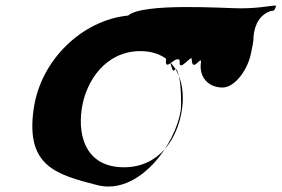

<svg xmlns="http://www.w3.org/2000/svg" viewBox="-20 -757 1014 691"><path d="M274 -364C289 -468 362 -573 485 -573C609 -573 650 -468 635 -364C620 -259 554 -155 426 -155C295 -155 259 -259 274 -364ZM441 -701C278 -685 126 -543 101 -364C72 -159 182 -129 329 -91C478 -52 613 -236 631 -364C632 -368 635 -495 611 -511C598 -474 592 -570 579 -550C572 -499 582 -573 578 -547C570 -489 614 -563 627 -539C620 -488 674 -568 670 -542C673 -492 707 -563 703 -531C696 -480 729 -442 781 -442C826 -442 874 -509 884 -569C886 -580 894 -612 892 -622C896 -674 919 -705 953 -717C969 -718 968 -721 974 -736C964 -740 924 -727 845 -727C791 -727 494 -748 441 -701Z"/></svg>

Font: Hussar Przerywany
Style: Obl
Weight: 400
Foundry: Cannot Into Space Fonts
Version: Version 0.982